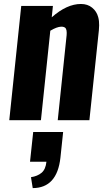

<svg xmlns="http://www.w3.org/2000/svg" viewBox="-20 -608 544 971"><path d="M145.5 343.3 136.7 288.1Q169.4 283.2 190.2 265.9Q210.9 248.5 214.8 210H131.8L147.9 59.6H299.3L285.6 189.5Q268.6 342.8 145.5 343.3ZM26.9 0 87.4 -578.1H247.6L241.7 -520.5Q317.9 -587.9 389.2 -587.9Q423.3 -587.9 445.8 -569.3Q468.8 -550.8 476.6 -521.5Q481.9 -502.4 481.4 -480Q481.4 -467.8 480 -454.6L432.1 0H272L316.9 -429.7Q317.4 -436 317.4 -441.9Q317.4 -455.1 313.5 -462.9Q307.6 -473.6 289.1 -473.1Q267.1 -472.2 234.4 -452.6L187 0Z"/></svg>

Font: Oswald
Style: Bold
Weight: 700
Designer: Vernon Adams
Foundry: Vernon Adams
Version: 3.0; ttfautohint (v0.94.23-7a4d-dirty) -l 8 -r 50 -G 200 -x 